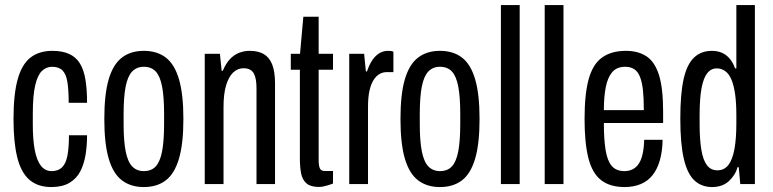

<svg xmlns="http://www.w3.org/2000/svg" viewBox="-20 -744 3123 776"><path d="M187.6 12Q132.7 12 98.7 -17.5Q64.8 -47 49.7 -108Q34.6 -169 34.6 -263Q34.6 -363.8 51.7 -424.4Q68.8 -484.9 103.7 -511.7Q138.7 -538.5 191.6 -538.5Q232.3 -538.5 259.8 -525.8Q287.3 -513.1 303 -487.6Q318.7 -462.1 325.3 -422.2Q331.9 -382.4 331.9 -328.6H257.6Q257.6 -380.2 252.4 -412.4Q247.3 -444.5 232.5 -459.3Q217.8 -474.1 190.6 -474.1Q167.5 -474.1 149.8 -457.6Q132.2 -441.2 122.4 -399.8Q112.6 -358.5 112.6 -283.1V-240Q112.6 -178.5 120.7 -136.6Q128.9 -94.6 145.8 -73.5Q162.7 -52.4 188.6 -52.4Q215.2 -52.4 230.8 -67.6Q246.3 -82.8 252.5 -114.9Q258.7 -147 258.7 -197.4H331.9Q331.9 -155.8 325.8 -118.2Q319.6 -80.6 304.4 -51.2Q289.1 -21.8 260.4 -4.9Q231.7 12 187.6 12Z M561.1 12Q508.7 12 473 -15Q437.3 -42.1 419.4 -102.6Q401.6 -163.2 401.6 -263Q401.6 -363.4 419.4 -423.9Q437.3 -484.4 473 -511.5Q508.7 -538.5 561.1 -538.5Q614.5 -538.5 650 -511.5Q685.5 -484.4 703.3 -423.9Q721.2 -363.4 721.2 -263Q721.2 -163.2 703.3 -102.6Q685.5 -42.1 650 -15Q614.5 12 561.1 12ZM561.1 -52.4Q591.6 -52.4 609.3 -71.3Q627 -90.2 635.1 -132.3Q643.2 -174.4 643.2 -243.4V-282.6Q643.2 -352.6 635.1 -394.5Q627 -436.3 609.3 -455.2Q591.6 -474.1 561.1 -474.1Q532.6 -474.1 514.4 -455.2Q496.2 -436.3 487.9 -394.5Q479.6 -352.6 479.6 -282.6V-243.4Q479.6 -174.4 487.9 -132.3Q496.2 -90.2 514.4 -71.3Q532.6 -52.4 561.1 -52.4Z M807.5 0V-526.5H868.8L875.9 -457.8H880.3Q892.8 -487.2 909.2 -504.9Q925.7 -522.5 946.2 -530.5Q966.7 -538.5 989.3 -538.5Q1023.1 -538.5 1045.6 -525.7Q1068.2 -512.8 1079.9 -484Q1091.6 -455.2 1091.6 -405.8V0H1016.7V-386.9Q1016.7 -405.2 1014.4 -419.7Q1012.2 -434.2 1006.8 -445.3Q1001.4 -456.4 990.8 -462.3Q980.2 -468.2 963.9 -468.2Q940.7 -468.2 922.6 -451.2Q904.4 -434.1 893.9 -399.4Q883.4 -364.6 883.4 -310.8V0Z M1268.1 11.5Q1235.4 11.5 1218.6 -3Q1201.9 -17.5 1196.9 -43.5Q1192 -69.5 1192 -103.1V-462.1H1155.3V-526.5H1192.6L1206 -676.3H1267.9V-526.5H1325.9V-462.1H1267.9V-97.2Q1267.9 -73.9 1272.9 -63.4Q1277.9 -52.9 1292.4 -52.9H1325.9V-2.1Q1316.6 1.5 1306.1 4.7Q1295.6 8 1286.2 9.8Q1276.8 11.5 1268.1 11.5Z M1391.5 0V-526.5H1451.7L1458.8 -455.1H1463.2Q1473.2 -484.9 1486.1 -502.9Q1499.1 -520.9 1514.6 -529.7Q1530.1 -538.5 1547.6 -538.5Q1553.7 -538.5 1559.1 -538Q1564.4 -537.5 1570 -534.9V-452.5H1542.3Q1527.2 -452.5 1514 -444.9Q1500.8 -437.4 1490.2 -421.2Q1479.6 -404.9 1473.5 -378.3Q1467.4 -351.6 1467.4 -312.8V0Z M1758.1 12Q1705.7 12 1670 -15Q1634.3 -42.1 1616.4 -102.6Q1598.6 -163.2 1598.6 -263Q1598.6 -363.4 1616.4 -423.9Q1634.3 -484.4 1670 -511.5Q1705.7 -538.5 1758.1 -538.5Q1811.5 -538.5 1847 -511.5Q1882.5 -484.4 1900.3 -423.9Q1918.2 -363.4 1918.2 -263Q1918.2 -163.2 1900.3 -102.6Q1882.5 -42.1 1847 -15Q1811.5 12 1758.1 12ZM1758.1 -52.4Q1788.6 -52.4 1806.3 -71.3Q1824 -90.2 1832.1 -132.3Q1840.2 -174.4 1840.2 -243.4V-282.6Q1840.2 -352.6 1832.1 -394.5Q1824 -436.3 1806.3 -455.2Q1788.6 -474.1 1758.1 -474.1Q1729.6 -474.1 1711.4 -455.2Q1693.2 -436.3 1684.9 -394.5Q1676.6 -352.6 1676.6 -282.6V-243.4Q1676.6 -174.4 1684.9 -132.3Q1693.2 -90.2 1711.4 -71.3Q1729.6 -52.4 1758.1 -52.4Z M2004.5 0V-723.5H2080.4V0Z M2181.5 0V-723.5H2257.4V0Z M2504.4 12Q2445.7 12 2409.8 -15.7Q2373.8 -43.5 2358.2 -104.5Q2342.6 -165.5 2342.6 -263Q2342.6 -364.5 2359.4 -424.8Q2376.3 -485.1 2413.7 -511.8Q2451.2 -538.5 2509.9 -538.5Q2559 -538.5 2592.7 -516.5Q2626.5 -494.4 2643.3 -440.9Q2660.1 -387.5 2660.1 -293.6V-247H2420.6Q2420.6 -180.2 2427.7 -137Q2434.8 -93.8 2452.7 -73.1Q2470.6 -52.4 2504 -52.4Q2521.3 -52.4 2535.9 -59.3Q2550.4 -66.2 2560.7 -80.8Q2571 -95.4 2576.8 -119.8Q2582.6 -144.3 2583.6 -178.9H2658.1Q2657.1 -131.7 2646.8 -95.9Q2636.5 -60 2617.4 -36Q2598.3 -12 2569.6 0Q2540.8 12 2504.4 12ZM2420.6 -298.9H2582.1Q2582.1 -345.5 2578.7 -378.3Q2575.3 -411.1 2566.9 -432.6Q2558.6 -454 2543.8 -464.1Q2529.1 -474.1 2506.9 -474.1Q2472.6 -474.1 2454.2 -452.3Q2435.8 -430.4 2428.2 -391.2Q2420.6 -352 2420.6 -298.9Z M2857.7 12Q2815.5 12 2786.7 -14.7Q2758 -41.3 2743.8 -102.1Q2729.6 -162.9 2729.6 -265.2Q2729.6 -364 2742.8 -423.7Q2756 -483.5 2784.7 -511Q2813.4 -538.5 2857 -538.5Q2880.1 -538.5 2898.2 -530.5Q2916.2 -522.5 2929.4 -506.7Q2942.7 -490.9 2951.1 -467.5H2956.1V-723.5H3031V0H2971.9L2965.8 -68.2H2960.8Q2952.2 -36.3 2926 -12.1Q2899.8 12 2857.7 12ZM2879.4 -55.6Q2907.5 -55.6 2924.2 -77.7Q2940.9 -99.8 2948.5 -142.1Q2956.1 -184.4 2956.1 -244.9V-278.8Q2956.1 -328 2951 -363.7Q2945.8 -399.3 2936.3 -422.2Q2926.7 -445.1 2911.4 -456.4Q2896.2 -467.6 2877 -467.6Q2853.8 -467.6 2838.6 -448.5Q2823.3 -429.3 2815.4 -387.8Q2807.6 -346.2 2807.6 -278.8V-244.9Q2807.6 -180 2814.7 -138Q2821.9 -95.9 2837.6 -75.8Q2853.4 -55.6 2879.4 -55.6Z"/></svg>

Font: Archivo SemiBold ExtraCondensed
Style: Regular
Weight: 600
Width: 2
Version: Version 2.001